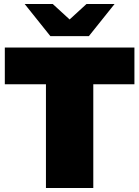

<svg xmlns="http://www.w3.org/2000/svg" viewBox="-20 -937 694 957"><path d="M209 0V-517H4V-700H650V-517H445V0ZM231 -757 103 -917H243L327 -840L411 -917H551L423 -757Z"/></svg>

Font: Montserrat Black
Style: Regular
Weight: 900
Designer: Julieta Ulanovsky
Foundry: Julieta Ulanovsky
Version: Version 9.000; ttfautohint (v1.8.4.7-5d5b)